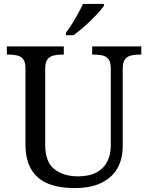

<svg xmlns="http://www.w3.org/2000/svg" viewBox="-20 -951 757 981"><path d="M362 10Q283 10 226.5 -12.5Q170 -35 140 -85Q110 -135 110 -216V-604Q110 -634 98.5 -648.5Q87 -663 68.5 -667.5Q50 -672 28 -672H15V-714H306V-672H293Q271 -672 252 -667Q233 -662 222 -647Q211 -632 211 -600V-210Q211 -123 258 -86.5Q305 -50 378 -50Q436 -50 473 -70Q510 -90 528 -125.5Q546 -161 546 -206V-604Q546 -634 534.5 -648.5Q523 -663 504.5 -667.5Q486 -672 464 -672H451V-714H702V-672H689Q667 -672 648 -667Q629 -662 618 -647Q607 -632 607 -600V-204Q607 -138 579 -90Q551 -42 496.5 -16Q442 10 362 10ZM317 -784Q332 -803 348 -829Q364 -855 379 -882Q394 -909 404 -931H511V-921Q502 -908 484 -888Q466 -868 443.5 -846Q421 -824 398 -804.5Q375 -785 355 -771H317Z"/></svg>

Font: Noto Serif Gurmukhi
Style: Regular
Weight: 400
Designer: Vaibhav Singh and the Monotype Design Team
Foundry: Monotype Imaging Inc.
Version: Version 2.003